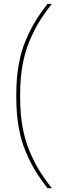

<svg xmlns="http://www.w3.org/2000/svg" viewBox="-20 -860 340 1000"><path d="M64.9 -350.1V-370.1Q64.9 -453.6 77.6 -524.4Q90.3 -595.2 115 -652.3Q139.6 -709.5 165 -751Q190.4 -792.5 227.1 -839.8H250Q211.4 -791 183.8 -745.8Q156.2 -700.7 132.6 -643.6Q108.9 -586.4 96.9 -518.1Q85 -449.7 85 -370.1V-350.1Q85 -270.5 96.9 -201.9Q108.9 -133.3 132.6 -76.2Q156.2 -19 183.8 26.1Q211.4 71.3 250 120.1H227.1Q190.4 72.8 165 31.2Q139.6 -10.3 115 -67.6Q90.3 -125 77.6 -195.8Q64.9 -266.6 64.9 -350.1Z"/></svg>

Font: Cooper Hewitt
Style: Thin
Weight: 701
Designer: Village Type and Design LLC
Foundry: Cooper Hewitt Smithsonian Design Museum
Version: 1.000